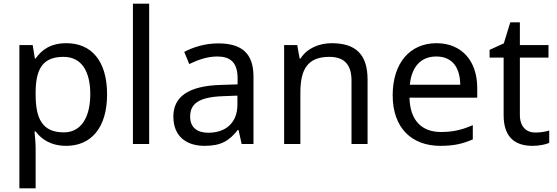

<svg xmlns="http://www.w3.org/2000/svg" viewBox="-20 -780 3017 1040"><path d="M340 -546C253 -546 205 -509 173 -463H169L157 -536H85V240H173V20C173 -5 169 -45 167 -68H173C204 -26 256 10 339 10C472 10 560 -86 560 -269C560 -454 472 -546 340 -546ZM324 -472C423 -472 469 -392 469 -270C469 -150 423 -63 326 -63C209 -63 173 -137 173 -269V-286C175 -411 215 -472 324 -472Z M788 0V-760H700V0Z M1161 -545C1091 -545 1025 -524 978 -499L1005 -433C1049 -454 1100 -474 1156 -474C1226 -474 1267 -444 1267 -355V-323L1176 -320C1001 -315 919 -256 919 -149C919 -40 991 10 1088 10C1178 10 1221 -17 1268 -76H1272L1289 0H1353V-365C1353 -490 1291 -545 1161 -545ZM1187 -259 1266 -262V-214C1266 -110 1198 -61 1108 -61C1050 -61 1010 -88 1010 -148C1010 -216 1053 -254 1187 -259Z M1777 -546C1709 -546 1643 -519 1608 -463H1603L1590 -536H1519V0H1607V-278C1607 -403 1645 -472 1764 -472C1846 -472 1884 -429 1884 -343V0H1971V-349C1971 -487 1905 -546 1777 -546Z M2344 -546C2202 -546 2107 -440 2107 -264C2107 -85 2212 10 2365 10C2438 10 2486 -1 2541 -25V-102C2485 -78 2437 -65 2369 -65C2262 -65 2201 -130 2198 -251H2565V-304C2565 -450 2481 -546 2344 -546ZM2343 -474C2432 -474 2472 -412 2473 -321H2200C2209 -417 2259 -474 2343 -474Z M2880 -62C2831 -62 2796 -93 2796 -158V-468H2951V-536H2796V-659H2744L2709 -545L2632 -510V-468H2708V-156C2708 -26 2781 10 2865 10C2897 10 2936 3 2955 -6V-73C2938 -67 2906 -62 2880 -62Z"/></svg>

Font: Noto Sans Arabic
Style: Regular
Weight: 400
Designer: Monotype Design Team, Nadine Chahine, Nizar Qandah and Khaled Hosny
Foundry: Monotype Imaging Inc.
Version: Version 2.012